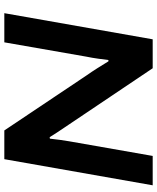

<svg xmlns="http://www.w3.org/2000/svg" viewBox="61 -788 727 889"><g transform="rotate(90 424.5 -343.5)"><path d="M41 0 162 -687H296L556 -300Q562 -291 572.5 -275.5Q583 -260 594.5 -242.5Q606 -225 615 -210L622 -211Q624 -230 627.5 -256.5Q631 -283 634 -299L702 -687H838L717 0H584L329 -381Q314 -402 295 -432Q276 -462 264 -482H258Q256 -466 252 -436.5Q248 -407 242 -378L176 0Z"/></g></svg>

Font: Archivo SemiExpanded SemiBold
Style: Italic
Weight: 600
Width: 6
Italic angle: -10°
Designer: Hector Gatti
Foundry: Omnibus-Type
Version: Version 2.001